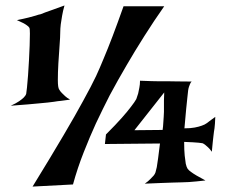

<svg xmlns="http://www.w3.org/2000/svg" viewBox="-20 -689 841 705"><path d="M42 -615.2Q67.4 -620.1 84.5 -624.5Q101.6 -628.9 111.3 -631.8Q122.1 -635.7 128.9 -636.7Q134.8 -639.6 146.5 -643.6Q157.2 -647.5 173.8 -653.3Q190.4 -659.2 216.8 -668.9Q210.9 -648.4 208 -630.9Q205.1 -613.3 203.1 -599.6Q201.2 -584 201.2 -570.3Q201.2 -553.7 198.7 -521.5Q196.3 -489.3 194.3 -456.1Q192.4 -422.9 192.4 -395Q192.4 -367.2 197.3 -360.4Q201.2 -353.5 207 -347.7Q211.9 -342.8 219.2 -335.9Q226.6 -329.1 237.3 -323.2Q219.7 -320.3 204.6 -318.8Q189.5 -317.4 178.7 -315.4Q166 -313.5 155.3 -312.5Q143.6 -311.5 125 -309.6Q108.4 -307.6 82.5 -305.7Q56.6 -303.7 19.5 -300.8Q39.1 -309.6 50.3 -317.4Q61.5 -325.2 67.4 -331.1Q74.2 -337.9 76.2 -344.7Q77.1 -348.6 79.1 -367.7Q81.1 -386.7 83 -412.6Q85 -438.5 86.4 -467.3Q87.9 -496.1 88.9 -522Q89.8 -547.9 89.8 -565.4Q89.8 -583 87.9 -586.9Q85 -591.8 79.1 -595.7Q74.2 -599.6 64.9 -604.5Q55.7 -609.4 42 -615.2ZM494.1 -392.6Q519.5 -391.6 535.6 -391.1Q551.8 -390.6 561.5 -390.6H578.1H597.7Q609.4 -390.6 629.4 -390.1Q649.4 -389.6 683.6 -389.6Q679.7 -385.7 677.7 -380.4Q675.8 -375 673.8 -370.1Q671.9 -364.3 670.9 -357.4Q669.9 -348.6 668 -331.1Q666 -315.4 663.6 -288.6Q661.1 -261.7 657.2 -217.8Q679.7 -217.8 694.8 -220.7Q710 -223.6 720.7 -227.5Q732.4 -231.4 740.2 -237.3Q744.1 -240.2 749 -244.1Q752.9 -247.1 758.3 -251Q763.7 -254.9 770.5 -259.8Q769.5 -231.4 767.6 -217.8Q766.6 -210 765.6 -205.1Q764.6 -199.2 763.7 -189.5Q762.7 -180.7 761.2 -167Q759.8 -153.3 757.8 -131.8Q750 -142.6 744.1 -147.9Q738.3 -153.3 733.4 -157.2Q728.5 -161.1 723.6 -163.1Q718.8 -164.1 709 -165Q701.2 -166 688.5 -166.5Q675.8 -167 656.2 -168Q656.2 -136.7 658.2 -117.7Q660.2 -98.6 662.1 -87.9Q665 -75.2 668.9 -69.3Q672.9 -63.5 681.6 -57.6Q695.3 -46.9 734.4 -26.4Q717.8 -24.4 701.7 -22.9Q685.5 -21.5 673.8 -20.5Q659.2 -19.5 647.5 -19.5Q633.8 -19.5 614.3 -18.6Q597.7 -17.6 572.3 -17.1Q546.9 -16.6 511.7 -14.6Q524.4 -23.4 531.7 -31.2Q539.1 -39.1 543.9 -43.9Q548.8 -49.8 550.8 -55.7Q552.7 -61.5 555.7 -75.2Q557.6 -86.9 560.5 -107.4Q563.5 -127.9 567.4 -162.1L365.2 -160.2L369.1 -195.3Q406.2 -232.4 427.7 -256.8Q449.2 -281.2 460.9 -296.9Q474.6 -314.5 480.5 -325.2Q483.4 -335 487.3 -345.7Q489.3 -355.5 491.7 -367.2Q494.1 -378.9 494.1 -392.6ZM577.1 -211.9Q579.1 -225.6 579.6 -238.3Q580.1 -251 581.1 -259.8Q582 -270.5 582 -278.3V-297.9Q582 -307.6 582 -320.3Q582 -333 583 -349.6L473.6 -210.9ZM583 -666Q545.9 -613.3 509.8 -556.2Q473.6 -499 445.3 -450.2Q412.1 -393.6 382.8 -338.9Q357.4 -289.1 332 -235.4Q310.5 -188.5 287.6 -130.4Q264.6 -72.3 248 -11.7L99.6 -3.9Q168 -115.2 213.4 -192.4Q258.8 -269.5 285.2 -318.4Q316.4 -375 333 -410.2Q345.7 -437.5 361.3 -475.6Q375 -507.8 393.1 -555.2Q411.1 -602.5 433.6 -666Z"/></svg>

Font: Irish Grover
Style: Regular
Weight: 400
Designer: Squid
Foundry: Font Diner, Inc DBA Sideshow
Version: Version 1.001